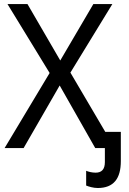

<svg xmlns="http://www.w3.org/2000/svg" viewBox="-20 -734 640 952"><path d="M464.8 198.2C543.5 198.2 579.1 151.4 579.1 64.9V-80.1H502L329.1 -374L537.1 -713.9H442.9L278.8 -434.1L116.2 -713.9H17.1L226.1 -372.1L2.9 0H97.2L275.9 -310.1L452.1 0H500V69.8C500 106.4 483.4 122.1 454.1 122.1C435.1 122.1 417.5 117.2 407.2 112.8V186C420.4 191.4 442.9 198.2 464.8 198.2Z"/></svg>

Font: Avrile Sans
Style: Regular
Weight: 400
Designer: Monotype Design Team, Google (font), Stefan Peev (BGR Cyrillic), Cristiano Sobral (main changes)
Foundry: The Avrile Sans Project Authors
Version: Version 3.110